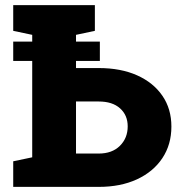

<svg xmlns="http://www.w3.org/2000/svg" viewBox="-20 -731 705 751"><path d="M31.7 0V-100.1L106 -115.7V-594.7L31.7 -610.4V-710.9H351.1V-610.4L277.3 -594.7V-464.8H366.2Q452.6 -464.8 516.4 -436.3Q580.1 -407.7 615.2 -356.4Q650.4 -305.2 650.4 -235.8Q650.4 -165.5 615 -112.3Q579.6 -59.1 515.6 -29.5Q451.7 0 366.2 0ZM277.3 -130.4H366.2Q418.5 -130.4 449 -160.6Q479.5 -190.9 479.5 -236.8Q479.5 -280.3 449.7 -307.1Q419.9 -334 366.2 -334H277.3ZM31.7 -492.7V-568.4H370.6V-492.7Z"/></svg>

Font: Roboto Slab LO Black
Style: Regular
Weight: 900
Designer: Google
Version: Version 2.000